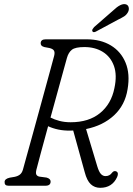

<svg xmlns="http://www.w3.org/2000/svg" viewBox="-20 -888 636 918"><path d="M540 -41.5Q516.5 10 459 10Q432.5 10 414 -7.2Q395.5 -24.5 385 -65L330 -264Q323.5 -263.5 316.5 -263.5Q286 -263 259.2 -268.5Q232.5 -274 210 -284.5Q190.5 -213 174.8 -155.2Q159 -97.5 154 -76.5Q150 -59.5 154.2 -52.5Q158.5 -45.5 168.5 -43.5L202.5 -39Q222 -33.5 222 -20Q222 0 197.5 0H20.5Q1 0 2 -18Q2 -33 26.5 -38.5L50 -42.5Q65 -45.5 75 -53.2Q85 -61 89.5 -76.5Q94.5 -95 106.2 -137.2Q118 -179.5 133.5 -235.5Q149 -291.5 165.5 -352Q182 -412.5 197.2 -467.8Q212.5 -523 223.5 -564Q234.5 -605 239 -621.5Q243 -637.5 238 -646Q233 -654.5 216 -658.5L192 -663Q181.5 -666 178 -670.5Q174.5 -675 174.5 -681.5Q175 -700 198.5 -700H394.5Q461.5 -700 510 -670.8Q558.5 -641.5 580.5 -588Q602.5 -534.5 590 -461.5Q578 -385.5 525.2 -336.5Q472.5 -287.5 391.5 -271L445 -93Q453 -66.5 462.5 -56.2Q472 -46 484.5 -46Q504.5 -46 516 -62.5Q525 -73.5 536 -68.5Q549 -62 540 -41.5ZM300 -611Q295.5 -594.5 283.2 -550.2Q271 -506 254.8 -446.8Q238.5 -387.5 221.5 -326Q239.5 -316.5 264 -310Q288.5 -303.5 318 -303.5Q404.5 -303.5 458.2 -347.2Q512 -391 527 -466.5Q540.5 -529 524.8 -572.8Q509 -616.5 471.8 -639.8Q434.5 -663 383.5 -663Q340 -663 323.8 -650.2Q307.5 -637.5 300 -611ZM520 -837Q558 -873.5 581 -867.5Q592.5 -864.5 595.2 -853Q598 -841.5 592 -830Q584.5 -816.5 573.2 -809.5Q562 -802.5 544.5 -794L437.5 -736.5Q425.5 -731 421.5 -739Q419.5 -743.5 422.5 -748.5Q425.5 -753.5 430 -758.5Z"/></svg>

Font: Fraunces 144pt SuperSoft Light
Style: Italic
Weight: 300
Italic angle: -16°
Version: Version 1.000;[b76b70a41]